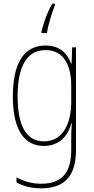

<svg xmlns="http://www.w3.org/2000/svg" viewBox="-20 -785 510 1046"><path d="M279 -756V-765H265C238 -720 218 -662 206 -614V-605H236C241 -646 265 -722 279 -756ZM228 -537C105 -537 50 -432 50 -260C50 -78 112 10 219 10C299 10 350 -40 368 -113H371C368 -72 368 -47 368 -14V32C368 156 317 216 204 216C150 216 109 202 70 181V209C107 229 150 241 204 241C338 241 394 167 394 32V-527H373L370 -439H367C348 -491 309 -537 228 -537ZM228 -512C331 -512 368 -424 368 -319V-229C368 -129 333 -15 219 -15C126 -15 76 -95 76 -260C76 -413 120 -512 228 -512Z"/></svg>

Font: Noto Sans Armenian Condensed Thin
Style: Regular
Weight: 100
Width: 3
Designer: Monotype Design Team
Foundry: Monotype Imaging Inc.
Version: Version 2.008